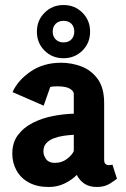

<svg xmlns="http://www.w3.org/2000/svg" viewBox="-20 -741 503 765"><path d="M174 4Q128 4 95.5 -13.5Q63 -31 46 -61.5Q29 -92 29 -129Q29 -173 51.5 -203Q74 -233 110.5 -251.5Q147 -270 190 -278.5Q233 -287 274 -288V-367Q274 -378 258.5 -387.5Q243 -397 209 -397Q201 -397 193 -396.5Q185 -396 180 -394L154 -320L30 -374Q51 -421 102 -456Q153 -491 223 -491Q266 -491 305 -476Q344 -461 369.5 -426Q395 -391 395 -330V-105Q395 -92 400.5 -87.5Q406 -83 413 -83Q418 -83 422.5 -84Q427 -85 428 -85L446 -29Q439 -23 418 -9.5Q397 4 366 4Q336 4 316.5 -9Q297 -22 286 -44Q266 -24 237.5 -10Q209 4 174 4ZM198 -92Q226 -92 246.5 -107.5Q267 -123 274 -139V-204Q255 -203 234 -200Q213 -197 194.5 -190Q176 -183 164.5 -170.5Q153 -158 153 -138Q153 -121 164 -106.5Q175 -92 198 -92ZM127 -615Q127 -659.8 157.7 -690.4Q188.3 -721 233.2 -721Q278 -721 308.5 -690.4Q339 -659.8 339 -615Q339 -569.6 308.3 -539.3Q277.7 -509 232.8 -509Q188 -509 157.5 -539.3Q127 -569.6 127 -615ZM190 -615Q190 -596 201.9 -584Q213.8 -572 233 -572Q253 -572 264.5 -584Q276 -596 276 -615Q276 -634.8 264.5 -646.4Q253 -658 233.5 -658Q214 -658 202 -646.4Q190 -634.8 190 -615Z"/></svg>

Font: Kreon Light
Style: Regular
Weight: 300
Designer: Julia Petretta
Foundry: Julia Petretta and Eli Heuer
Version: Version 2.002